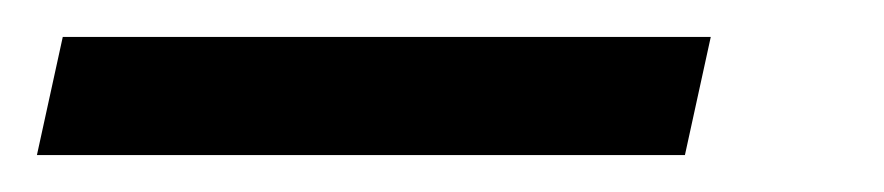

<svg xmlns="http://www.w3.org/2000/svg" viewBox="-110 67 479 104"><path d="M-76 87H275L261 151H-90Z"/></svg>

Font: Noto Sans UI Narrow
Style: Italic
Weight: 400
Width: 4
Italic angle: -12°
Designer: Monotype Design Team
Foundry: Monotype Imaging Inc.
Version: Version 1.001